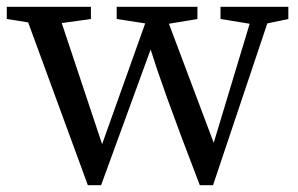

<svg xmlns="http://www.w3.org/2000/svg" viewBox="-21 -539 879 566"><path d="M829 -519H629V-483L715 -469L609 -118L477 -469L561 -483V-519H323V-483L407 -470L280 -114L161 -471L247 -483V-519H-1V-483L62 -473L238 7H277L423 -393C448 -314 482 -217 568 7H607L767 -470L829 -483Z"/></svg>

Font: Noto Serif CJK JP Medium
Style: Regular
Weight: 500
Designer: Ryoko NISHIZUKA 西塚涼子 (kana & ideographs); Frank Grießhammer (Latin, Greek & Cyrillic); Wenlong ZHANG 张文龙 (bopomofo); San
Foundry: Adobe Systems Incorporated
Version: Version 1.000;PS 1;hotconv 16.6.53;makeotf.lib2.5.65590